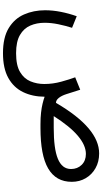

<svg xmlns="http://www.w3.org/2000/svg" viewBox="281 -716 685 1288"><g transform="rotate(90 624.0 -71.5)"><path d="M336.4 251.5Q438 251.5 502.2 215.8Q566.4 180.2 597.2 116.9Q627.9 53.7 628.4 -27.8Q648.4 -20.5 674.6 -14.2Q700.7 -7.8 734.9 -3.9Q769 0 813 0H838.9Q929.2 0 996.8 -12.7Q1064.5 -25.4 1109.4 -51.5Q1154.3 -77.6 1176.8 -117.2Q1199.2 -156.7 1199.2 -210Q1199.2 -262.2 1174.8 -303.7Q1150.4 -345.2 1107.4 -369.4Q1064.5 -393.6 1008.8 -393.6Q966.8 -393.6 924.8 -376Q882.8 -358.4 840.6 -322.8Q798.3 -287.1 755.6 -232.7Q712.9 -178.2 669.4 -104Q651.4 -104 636.2 -123Q621.1 -142.1 610.8 -174.3L581.5 -266.6L498 -232.9Q511.7 -196.8 527.3 -140.1Q543 -83.5 543 -25.4Q543 23.9 525.1 67.1Q507.3 110.4 462.6 137Q418 163.6 336.4 163.6Q258.8 163.6 214.4 137.7Q169.9 111.8 151.1 68.4Q132.3 24.9 132.3 -27.8Q132.3 -72.3 142.1 -119.6Q151.9 -167 166 -211.9L88.4 -243.2Q69.8 -191.4 59.1 -137Q48.3 -82.5 48.3 -30.8Q48.3 45.9 76.4 110.1Q104.5 174.3 167.7 212.9Q231 251.5 336.4 251.5ZM1012.2 -304.7Q1057.6 -304.7 1085.4 -276.4Q1113.3 -248 1113.3 -205.1Q1113.3 -174.8 1096.2 -152.8Q1079.1 -130.9 1044.7 -116.7Q1010.3 -102.5 958.5 -95.7Q906.7 -88.9 836.9 -88.9H758.3Q792.5 -142.6 825.4 -183.1Q858.4 -223.6 890.4 -250.7Q922.4 -277.8 952.9 -291.3Q983.4 -304.7 1012.2 -304.7Z"/></g></svg>

Font: Vazirmatn
Style: Regular
Weight: 400
Designer: Saber Rastikerdar
Foundry: Saber Rastikerdar
Version: Version 33.003;September 2, 2022;FontCreator 14.0.0.2862 64-